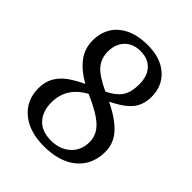

<svg xmlns="http://www.w3.org/2000/svg" viewBox="-206 -842 971 971"><g transform="rotate(45 279.5 -357.0)"><path d="M45.9 -179.2Q45.9 -224.6 64.9 -257.8Q84 -291 116.2 -314.5Q148.4 -337.9 198.2 -361.8Q136.7 -396.5 102.8 -440.9Q68.8 -485.4 68.8 -544.9Q68.8 -593.8 91.6 -634.3Q114.3 -674.8 162.8 -699.5Q211.4 -724.1 285.2 -724.1Q375 -724.1 428.5 -677Q481.9 -629.9 481.9 -551.8Q481.9 -498.5 453.9 -460.4Q425.8 -422.4 347.2 -382.8Q427.2 -344.7 470.2 -298.6Q513.2 -252.4 513.2 -190.9Q513.2 -97.7 449 -43.9Q384.8 9.8 272.9 9.8Q168.9 9.8 107.4 -41.5Q45.9 -92.8 45.9 -179.2ZM393.1 -554.2Q393.1 -611.8 362.8 -644.3Q332.5 -676.8 278.8 -676.8Q225.6 -676.8 194.3 -644.3Q163.1 -611.8 163.1 -557.1Q163.1 -509.8 191.7 -475.8Q220.2 -441.9 297.9 -405.8Q350.1 -431.6 371.6 -464.1Q393.1 -496.6 393.1 -554.2ZM421.9 -168.9Q421.9 -220.2 381.8 -258.3Q341.8 -296.4 246.1 -337.9Q143.1 -282.2 143.1 -174.8Q143.1 -110.8 177.7 -73.5Q212.4 -36.1 277.8 -36.1Q341.8 -36.1 381.8 -72.8Q421.9 -109.4 421.9 -168.9Z"/></g></svg>

Font: Noto Serif Gujarati
Style: Regular
Weight: 400
Designer: Indian Type Foundry
Foundry: Monotype Imaging Inc.
Version: Version 1.02